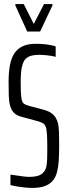

<svg xmlns="http://www.w3.org/2000/svg" viewBox="-20 -910 330 938"><path d="M138 8Q121 8 101.5 6Q82 4 63.5 1Q45 -2 31 -6V-57Q46 -55 62.5 -52.5Q79 -50 94.5 -48Q110 -46 121 -46Q149 -46 166.5 -51.5Q184 -57 195 -71Q204 -83 207 -99.5Q210 -116 210.5 -137.5Q211 -159 211 -185Q211 -229 209.5 -254Q208 -279 203 -291.5Q198 -304 186 -310Q174 -316 153 -321L83 -340Q61 -346 48.5 -358.5Q36 -371 30 -391.5Q24 -412 23 -441Q22 -470 22 -509Q22 -556 28.5 -591Q35 -626 50 -649Q65 -672 90.5 -684Q116 -696 155 -696Q179 -696 197.5 -694Q216 -692 230.5 -689Q245 -686 252 -683V-632Q243 -635 230.5 -637Q218 -639 203 -640.5Q188 -642 171 -642Q137 -642 119 -632.5Q101 -623 94 -605Q86 -586 83.5 -561.5Q81 -537 81 -508Q81 -457 84 -434.5Q87 -412 95 -405Q103 -398 121 -393L189 -375Q206 -371 219 -364.5Q232 -358 242 -348Q252 -338 259 -321Q264 -309 266 -292Q268 -275 268.5 -251.5Q269 -228 269 -196Q269 -158 267 -126Q265 -94 258.5 -69Q252 -44 237.5 -27Q223 -10 199 -1Q175 8 138 8ZM113 -756 55 -883V-890H96L145 -793L195 -890H236V-883L176 -756Z"/></svg>

Font: Saira UltraCondensed
Style: Regular
Weight: 400
Width: 1
Designer: Hector Gatti with collaboration of the Omnibus-Type team
Foundry: Omnibus-Type
Version: Version 1.101